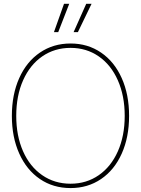

<svg xmlns="http://www.w3.org/2000/svg" viewBox="-20 -959 725 987"><path d="M41 -363.3Q41 -473.1 78.9 -557.6Q116.7 -642.1 185.3 -688.7Q253.9 -735.4 342.8 -735.4Q431.2 -735.4 499.5 -688.7Q567.9 -642.1 605.7 -557.6Q643.6 -473.1 643.6 -363.3Q643.6 -253.4 605.7 -169.2Q567.9 -85 499.5 -38.6Q431.2 7.8 342.8 7.8Q253.4 7.8 185.1 -38.8Q116.7 -85.4 78.9 -169.7Q41 -253.9 41 -363.3ZM621.1 -363.3Q621.1 -466.3 585.9 -545.9Q550.8 -625.5 487.5 -669.2Q424.3 -712.9 342.8 -712.9Q260.7 -712.9 197.5 -669.4Q134.3 -626 98.9 -546.6Q63.5 -467.3 63.5 -363.3Q63.5 -260.7 98.4 -181.6Q133.3 -102.5 196.8 -58.6Q260.3 -14.6 342.8 -14.6Q424.3 -14.6 487.5 -58.3Q550.8 -102.1 585.9 -181.2Q621.1 -260.3 621.1 -363.3ZM257.3 -793.9 309.1 -939.5H335.9L279.3 -793.9ZM358.4 -793.9 423.3 -939.5H450.7L380.4 -793.9Z"/></svg>

Font: Intratopia Thin
Style: Regular
Weight: 100
Designer: Rasmus Andersson
Foundry: rsms
Version: Version 3.000;Glyphs 3.2.3 (3260)